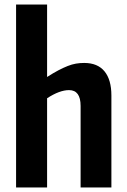

<svg xmlns="http://www.w3.org/2000/svg" viewBox="-20 -828 561 848"><path d="M51 -808H188V-488Q216 -506 238 -517.5Q260 -529 279 -536.5Q298 -544 315.5 -547Q333 -550 352 -550Q411 -550 441.5 -513Q472 -476 472 -406V0H336V-360Q336 -430 285 -430Q243 -430 188 -394V0H51Z"/></svg>

Font: Encode Sans Compressed
Style: Bold
Weight: 700
Designer: Pablo Impallari, Andres Torresi
Foundry: Pablo Impallari, Andres Torresi
Version: Version 1.000; ttfautohint (v1.00) -l 8 -r 50 -G 200 -x 14 -